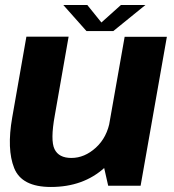

<svg xmlns="http://www.w3.org/2000/svg" viewBox="-20 -739 694 764"><path d="M410.5 0H539.5L644 -592.5H476L388.5 -97ZM253 -593H85L28.5 -271Q6.5 -145 36.5 -70Q66.5 5 182.5 5Q311.5 5 395.8 -71.5Q480 -148 494 -226L418 -261Q406.5 -192.5 361.5 -151.5Q316.5 -110.5 264 -110.5Q214 -110.5 197 -145.5Q180 -180.5 198 -279.5ZM324 -615.5H431L558.5 -719H461L383.5 -649.5L327.5 -719H232Z"/></svg>

Font: Anybody Thin
Style: Bold Italic
Weight: 700
Italic angle: -10°
Version: Version 1.113;gftools[0.9.25]